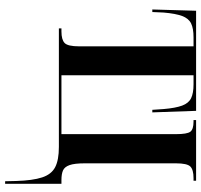

<svg xmlns="http://www.w3.org/2000/svg" viewBox="-38 -538 786 750"><g transform="rotate(90 355.0 -163.0)"><path d="M687 167Q685 102 673 65.5Q661 29 633 14.5Q605 0 554 0H91V-10H103Q135 -10 148 -22.5Q161 -35 161 -79V-526H126Q91 -526 71.5 -516.5Q52 -507 42.5 -481.5Q33 -456 29 -409L27 -365H17L22 -536H413L419 -365H409L406 -409Q402 -456 392.5 -481.5Q383 -507 363.5 -516.5Q344 -526 309 -526H274V-10H504V-457Q504 -501 494.5 -513.5Q485 -526 455 -526H449V-536H686V-526H676Q643 -526 630.5 -513.5Q618 -501 618 -457V-101Q618 -61 625 -41.5Q632 -22 646 -16Q660 -10 683 -10H698V210H688Z"/></g></svg>

Font: Noto Serif Display ExtraCondensed SemiBold
Style: Regular
Weight: 600
Width: 2
Designer: Monotype Design Team
Foundry: Monotype Imaging Inc.
Version: Version 2.009